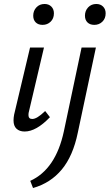

<svg xmlns="http://www.w3.org/2000/svg" viewBox="-20 -655 551 965"><path d="M48 -50Q48 -63 51 -79L131 -416H201L126 -97Q123 -87 123 -77Q123 -57 142 -57Q154 -57 169.5 -66.5Q185 -76 207 -97L231 -66Q162 6 104 6Q78 6 63 -8Q48 -22 48 -50ZM147 -576Q147 -601 163 -618Q179 -635 204 -635Q225 -635 238 -622Q251 -609 251 -588Q251 -562 234.5 -546Q218 -530 194 -530Q172 -530 159.5 -542.5Q147 -555 147 -576ZM390 -416H462L371 12Q347 129 290.5 197Q234 265 146 290L132 254Q260 196 301 5ZM407 -576Q407 -601 423 -618Q439 -635 464 -635Q485 -635 498 -622Q511 -609 511 -588Q511 -562 494.5 -546Q478 -530 454 -530Q432 -530 419.5 -542.5Q407 -555 407 -576Z"/></svg>

Font: Ysabeau Medium
Style: Italic
Weight: 500
Italic angle: -12°
Designer: Christian Thalmann (Catharsis Fonts)
Version: Version 0.003